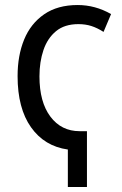

<svg xmlns="http://www.w3.org/2000/svg" viewBox="-20 -745 486 764"><path d="M250 -1V-150Q157 -163 103.5 -238.5Q50 -314 50 -442Q50 -524 76 -587.5Q102 -651 155.5 -688Q209 -725 289 -725Q359 -725 422 -689L392 -618Q367 -634 343.5 -641.5Q320 -649 292 -649Q237 -649 203 -621Q169 -593 153 -546Q137 -499 137 -441Q137 -339 180.5 -281Q224 -223 297 -223H326V-1Z"/></svg>

Font: Noto Sans ExtraCondensed
Style: Regular
Weight: 400
Width: 2
Designer: Monotype Design Team
Foundry: Monotype Imaging Inc.
Version: Version 2.013; ttfautohint (v1.8.4.7-5d5b)